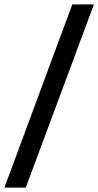

<svg xmlns="http://www.w3.org/2000/svg" viewBox="-58 -740 446 871"><path d="M-38 111H59L368 -720H270Z"/></svg>

Font: Fixel Display 20240404 Medium
Style: Italic
Weight: 500
Italic angle: -10°
Designer: AlfaBravo + MacPaw
Foundry: Kyrylo Tkachov, Marchela Mozhyna, Serhii Makarenko, Maria Weinstein, Zakhar Kryvoshyya
Version: Version 1.211;Glyphs 3.2 (3225)